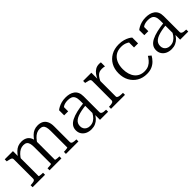

<svg xmlns="http://www.w3.org/2000/svg" viewBox="208 -1493 2478 2478"><g transform="rotate(-45 1447.0 -254.0)"><path d="M36 0V-37H38Q74 -37 96.5 -44Q119 -51 119 -73V-426Q119 -441 111.5 -448.5Q104 -456 87.5 -460.5Q71 -465 47 -470L36 -472V-509H186V-404L192 -396V-47Q192 -44 203.5 -41.5Q215 -39 231.5 -38Q248 -37 261 -37H263V0ZM562 0H345V-37H347Q361 -37 377.5 -38Q394 -39 405.5 -41.5Q417 -44 417 -47V-349Q417 -391 409.5 -417.5Q402 -444 384 -456.5Q366 -469 335 -469Q304 -469 276.5 -455Q249 -441 225 -415.5Q201 -390 179 -353L177 -409Q202 -445 227 -469.5Q252 -494 281.5 -506.5Q311 -519 349 -519Q391 -519 423 -502.5Q455 -486 472.5 -450.5Q490 -415 490 -360V-48Q490 -45 501.5 -42Q513 -39 529.5 -38Q546 -37 560 -37H562ZM872 0H644V-37H646Q660 -37 676 -38.5Q692 -40 703.5 -42Q715 -44 715 -47V-349Q715 -391 707.5 -417.5Q700 -444 682 -456.5Q664 -469 633 -469Q601 -469 573.5 -455Q546 -441 522 -415Q498 -389 475 -351L473 -407Q498 -444 523.5 -469Q549 -494 579 -506.5Q609 -519 646 -519Q689 -519 720.5 -502.5Q752 -486 770 -450.5Q788 -415 788 -360V-73Q788 -51 811 -44Q834 -37 870 -37H872Z M1280 -306V-265Q1227 -260 1185 -251.5Q1143 -243 1113 -231.5Q1083 -220 1063.5 -204.5Q1044 -189 1034.5 -169Q1025 -149 1025 -124Q1025 -97 1036.5 -77Q1048 -57 1069.5 -45.5Q1091 -34 1120 -34Q1158 -34 1187.5 -51.5Q1217 -69 1239 -99.5Q1261 -130 1276 -168L1278 -110Q1262 -74 1237 -47Q1212 -20 1178.5 -5Q1145 10 1104 10Q1060 10 1025 -6Q990 -22 969.5 -52.5Q949 -83 949 -124Q949 -165 970 -195Q991 -225 1032.5 -246.5Q1074 -268 1136 -282.5Q1198 -297 1280 -306ZM1266 0V-107L1259 -109V-356Q1259 -401 1246.5 -427Q1234 -453 1210 -463.5Q1186 -474 1151 -474Q1099 -474 1066 -454.5Q1033 -435 1014 -408Q1012 -418 1015 -427Q1018 -436 1023 -444Q1028 -452 1035.5 -457Q1043 -462 1053 -464V-368H980V-461Q994 -473 1019 -486.5Q1044 -500 1078 -509.5Q1112 -519 1155 -519Q1190 -519 1221 -511.5Q1252 -504 1277.5 -486Q1303 -468 1317 -438Q1331 -408 1331 -364V-73Q1331 -59 1342 -51Q1353 -43 1371.5 -40Q1390 -37 1413 -37H1414V0Z M1799 -516V-442Q1792 -445 1783 -446Q1774 -447 1764.5 -448Q1755 -449 1747 -449Q1722 -449 1703 -442Q1684 -435 1668.5 -420Q1653 -405 1639.5 -382.5Q1626 -360 1611 -329L1609 -383Q1626 -424 1648.5 -454.5Q1671 -485 1700.5 -502Q1730 -519 1766 -519Q1776 -519 1785.5 -518.5Q1795 -518 1799 -516ZM1467 0V-37H1469Q1505 -37 1527.5 -44Q1550 -51 1550 -73V-426Q1550 -441 1542.5 -448.5Q1535 -456 1518.5 -460.5Q1502 -465 1478 -470L1467 -472V-509H1617V-375L1623 -381V-69Q1623 -55 1637 -48Q1651 -41 1670.5 -39Q1690 -37 1705 -37H1722V0Z M2116 -35Q2163 -35 2196 -52.5Q2229 -70 2251 -96.5Q2273 -123 2287 -147L2324 -116Q2304 -81 2275.5 -52Q2247 -23 2207.5 -6Q2168 11 2114 11Q2039 11 1981.5 -23Q1924 -57 1891.5 -116.5Q1859 -176 1859 -254Q1859 -333 1892 -392Q1925 -451 1985 -485Q2045 -519 2125 -519Q2174 -519 2211.5 -508Q2249 -497 2274.5 -482.5Q2300 -468 2311 -456V-350H2237V-453Q2247 -450 2255.5 -445Q2264 -440 2269.5 -432.5Q2275 -425 2276.5 -417.5Q2278 -410 2274 -402Q2257 -432 2217 -453Q2177 -474 2125 -474Q2063 -474 2021 -446Q1979 -418 1957.5 -368.5Q1936 -319 1936 -254Q1936 -205 1948.5 -164Q1961 -123 1984 -94.5Q2007 -66 2040.5 -50.5Q2074 -35 2116 -35Z M2743 -306V-265Q2690 -260 2648 -251.5Q2606 -243 2576 -231.5Q2546 -220 2526.5 -204.5Q2507 -189 2497.5 -169Q2488 -149 2488 -124Q2488 -97 2499.5 -77Q2511 -57 2532.5 -45.5Q2554 -34 2583 -34Q2621 -34 2650.5 -51.5Q2680 -69 2702 -99.5Q2724 -130 2739 -168L2741 -110Q2725 -74 2700 -47Q2675 -20 2641.5 -5Q2608 10 2567 10Q2523 10 2488 -6Q2453 -22 2432.5 -52.5Q2412 -83 2412 -124Q2412 -165 2433 -195Q2454 -225 2495.5 -246.5Q2537 -268 2599 -282.5Q2661 -297 2743 -306ZM2729 0V-107L2722 -109V-356Q2722 -401 2709.5 -427Q2697 -453 2673 -463.5Q2649 -474 2614 -474Q2562 -474 2529 -454.5Q2496 -435 2477 -408Q2475 -418 2478 -427Q2481 -436 2486 -444Q2491 -452 2498.5 -457Q2506 -462 2516 -464V-368H2443V-461Q2457 -473 2482 -486.5Q2507 -500 2541 -509.5Q2575 -519 2618 -519Q2653 -519 2684 -511.5Q2715 -504 2740.5 -486Q2766 -468 2780 -438Q2794 -408 2794 -364V-73Q2794 -59 2805 -51Q2816 -43 2834.5 -40Q2853 -37 2876 -37H2877V0Z"/></g></svg>

Font: Roboto Serif 36pt Light
Style: Regular
Weight: 300
Designer: Greg Gazdowicz
Foundry: Commercial Type
Version: Version 1.008